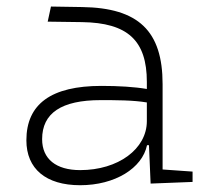

<svg xmlns="http://www.w3.org/2000/svg" viewBox="-20 -542 626 572"><path d="M428.7 4.9 553.7 0V-30.8L464.4 -37.1V-291.5C464.4 -449.7 392.6 -518.6 224.6 -521L131.8 -522.5L122.1 -477.5L224.6 -476.1C359.9 -474.1 417.5 -421.9 417.5 -297.9V-276.9C381.3 -283.2 333 -286.1 282.2 -286.1C132.8 -286.1 58.6 -232.4 58.6 -124C58.6 -39.1 116.7 9.8 218.8 9.8C322.8 9.8 403.8 -41 418 -109.4H423.8ZM417.5 -236.8V-181.2C417.5 -98.1 332 -35.2 218.8 -35.2C147 -35.2 105.5 -68.4 105.5 -127.4C105.5 -205.1 163.1 -243.7 279.8 -243.7C324.2 -243.7 376.5 -243.7 417.5 -236.8Z"/></svg>

Font: Cascadia Code PL ExtraLight
Style: Regular
Weight: 200
Monospace: yes
Designer: Aaron Bell
Foundry: Saja Typeworks
Version: Version 2404.023